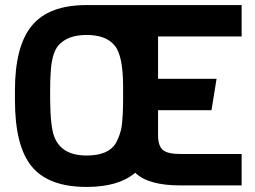

<svg xmlns="http://www.w3.org/2000/svg" viewBox="-20 -732 1006 758"><path d="M466 -341V-389Q466 -514 432 -553Q398 -594 322 -594Q246 -594 210 -552Q184 -521 180 -444Q178 -419 178 -375V-338Q179 -232 194 -193Q222 -118 322 -118Q409 -118 438 -168Q457 -204 461 -238Q466 -281 466 -341ZM934 0H692Q565 0 514 -50Q448 6 322 6Q172 6 105.5 -74.5Q39 -155 39 -337V-375Q39 -550 106 -631Q173 -712 322 -712H934V-588H604V-421H835L815 -297H604V-198Q604 -156 623 -140Q642 -124 692 -124H934Z"/></svg>

Font: Viga
Style: Regular
Weight: 400
Designer: Oscar Yáñez
Foundry: Fontstage
Version: Version 1.001